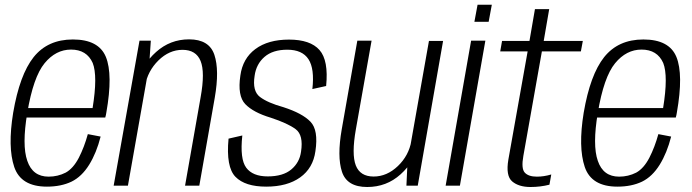

<svg xmlns="http://www.w3.org/2000/svg" viewBox="-20 -762 2842 788"><path d="M172.5 4 179.5 -37Q114 -37 92 -102Q69.5 -166 92 -299Q116.5 -446 163 -502.5Q209 -558.5 271.5 -558.5Q336 -558.5 360.5 -503.5Q381.5 -450.5 360 -318.5H87.5L80.5 -279.5H412Q415 -290 416.5 -300.5Q444 -456.5 414.5 -528.5Q385 -600 279 -600Q176 -600 118 -527.5Q60.5 -455 34 -299Q11 -158 38.5 -76.5Q66 4 172.5 4ZM179.5 -37 172.5 4Q230.5 4 273.5 -16.5Q315.5 -37 346 -86Q376 -134.5 393 -201.5L340.5 -211.5Q326 -158.5 303.5 -114.5Q280.5 -70.5 249.5 -53.5Q217 -37 179.5 -37Z M446.5 0H505L592 -492L599 -595H552.5ZM739.5 0H798L861.5 -361.5Q881 -474 859.8 -537.2Q838.5 -600.5 756 -600.5Q678.5 -600.5 620.8 -548.8Q563 -497 551.5 -434L575.5 -410Q586 -470.5 630.2 -514Q674.5 -557.5 729 -557.5Q784.5 -557.5 803.2 -511.8Q822 -466 803.5 -363.5Z M1072.5 4Q1159 4 1212 -34Q1265 -72 1274.5 -141.5Q1287.5 -228 1254.2 -262.5Q1221 -297 1143.5 -322Q1078.5 -340 1046.8 -364.2Q1015 -388.5 1025 -451Q1031.5 -499 1065.5 -528.5Q1099.5 -558 1159 -558Q1220.5 -558 1246 -519Q1271.5 -480 1262 -396.5L1318.5 -409Q1329 -514 1291.2 -556.8Q1253.5 -599.5 1166 -599.5Q1080.5 -599.5 1028.2 -560.8Q976 -522 966.5 -452Q954 -368.5 986.8 -334.5Q1019.5 -300.5 1091 -279Q1161 -256 1193.5 -231.8Q1226 -207.5 1215.5 -139.5Q1209.5 -95 1175.5 -66.5Q1141.5 -38 1079 -38Q1017 -38 990.5 -73.8Q964 -109.5 974.5 -206L918 -193Q907 -76.5 946.5 -36.2Q986 4 1072.5 4Z M1648 0H1694.5L1798.5 -594H1740.5L1652.5 -97ZM1505 -595H1446.5L1382.5 -231Q1363 -119.5 1383.5 -57Q1404 5.5 1487 5.5Q1566.5 5.5 1624 -46.5Q1681.5 -98.5 1692.5 -161L1668.5 -184.5Q1658 -123.5 1613 -80.5Q1568 -37.5 1513.5 -37.5Q1458 -37.5 1440.2 -83.2Q1422.5 -129 1440.5 -231Z M1809 0H1867.5L1972 -595H1913.5ZM1940 -742.5 1927 -672.5H1985.5L1998.5 -742.5Z M2157.5 5.5Q2197.5 5.5 2235 -4L2242.5 -46Q2212.5 -37 2183.5 -37Q2149 -37 2133.8 -53.5Q2118.5 -70 2128 -122.5L2204 -551H2364L2372 -594H2211.5L2234 -724.5H2175.5L2153 -594H2040.5L2033 -551H2145.5L2066.5 -107.5Q2055 -40.5 2082 -17.5Q2109 5.5 2157.5 5.5Z M2514 4 2521 -37Q2455.5 -37 2433.5 -102Q2411 -166 2433.5 -299Q2458 -446 2504.5 -502.5Q2550.5 -558.5 2613 -558.5Q2677.5 -558.5 2702 -503.5Q2723 -450.5 2701.5 -318.5H2429L2422 -279.5H2753.5Q2756.5 -290 2758 -300.5Q2785.5 -456.5 2756 -528.5Q2726.5 -600 2620.5 -600Q2517.5 -600 2459.5 -527.5Q2402 -455 2375.5 -299Q2352.5 -158 2380 -76.5Q2407.5 4 2514 4ZM2521 -37 2514 4Q2572 4 2615 -16.5Q2657 -37 2687.5 -86Q2717.5 -134.5 2734.5 -201.5L2682 -211.5Q2667.5 -158.5 2645 -114.5Q2622 -70.5 2591 -53.5Q2558.5 -37 2521 -37Z"/></svg>

Font: Anybody SemiCondensed Light
Style: Italic
Weight: 300
Width: 4
Italic angle: -10°
Version: Version 1.113;gftools[0.9.25]